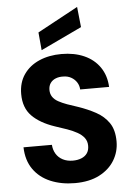

<svg xmlns="http://www.w3.org/2000/svg" viewBox="-63 -1012 736 1071"><g transform="rotate(-5 305.0 -477.0)"><path d="M313 12Q237 12 176.5 -13.5Q116 -39 81 -89Q46 -139 44 -212H203Q205 -183 218.5 -161Q232 -139 256 -126.5Q280 -114 312 -114Q339 -114 360 -122.5Q381 -131 392.5 -147.5Q404 -164 404 -189Q404 -215 390 -233.5Q376 -252 352 -265.5Q328 -279 296 -290.5Q264 -302 229 -313Q146 -341 101.5 -386.5Q57 -432 57 -509Q57 -573 88.5 -618.5Q120 -664 175 -688Q230 -712 300 -712Q372 -712 427 -687.5Q482 -663 514 -616.5Q546 -570 549 -506H387Q386 -528 374.5 -546Q363 -564 343.5 -575Q324 -586 299 -586Q276 -587 257 -579.5Q238 -572 227 -556.5Q216 -541 216 -518Q216 -496 227 -479.5Q238 -463 259 -451.5Q280 -440 307.5 -430Q335 -420 367 -410Q420 -392 465 -367.5Q510 -343 537 -303.5Q564 -264 564 -199Q564 -142 535 -94Q506 -46 450 -17Q394 12 313 12ZM192 -743 183 -843 410 -966 422 -852Z"/></g></svg>

Font: DM Sans 17pt Black
Style: Regular
Weight: 900
Version: Version 4.004;gftools[0.9.30]